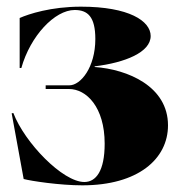

<svg xmlns="http://www.w3.org/2000/svg" viewBox="-20 -542 534 576"><path d="M227 14C394 14 484 -65 484 -166C484 -283 363 -334 264 -341V-343C355 -354 432 -385 432 -434C432 -479 367 -522 223 -522C133 -522 66 -500 39 -488V-338H44C71 -434 144 -512 204 -512C243 -512 266 -492 266 -425C266 -340 222 -286 188 -286H117V-275H187C239 -275 294 -221 294 -111C294 -29 268 4 233 4C168 4 54 -114 20 -203L15 -202L51 -5C73 1 159 14 227 14Z"/></svg>

Font: Nyght Serif Dark
Style: Regular
Weight: 800
Designer: Maksym Kobuzan
Version: Version 0.410;Glyphs 3.1.2 (3151)